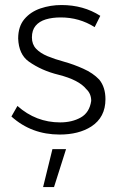

<svg xmlns="http://www.w3.org/2000/svg" viewBox="-20 -546 484 782"><path d="M223 2Q108 2 26.5 -71.5L51 -114.5Q126.5 -47.5 225 -47.5Q273.5 -47.5 309 -67.5Q344.5 -87.5 351.5 -135Q351.5 -164.5 331.5 -183Q301.5 -220.5 218.5 -241.5Q149 -258.5 97 -295.5Q56.5 -324.5 54 -389Q54 -438 79.2 -468Q104.5 -498 145 -511.8Q185.5 -525.5 230.5 -525.5Q320 -525.5 388.5 -481.5L365.5 -435.5Q303 -475 227.5 -475Q193 -475 166.5 -467Q140 -459 125 -441Q110 -423 110 -393.5Q110 -365.5 127 -347.5Q144 -329.5 173.5 -317.2Q203 -305 241.5 -294.5Q279.5 -284 319.2 -266.2Q359 -248.5 384.5 -221.5Q409.5 -190.5 409.5 -142Q409.5 -68 351.5 -30.5Q300.5 2 223 2ZM200 216H155.5L193.5 61.5H249Z"/></svg>

Font: Argentum Novus Light
Style: Regular
Weight: 300
Designer: Julieta Ulanovsky (font) & Cristiano Sobral (main changes)
Foundry: Julieta Ulanovsky (font) & Cristiano Sobral (main changes)
Version: Version 3.00;November 27, 2020;FontCreator 13.0.0.2655 64-bi